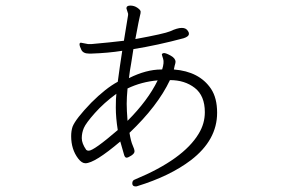

<svg xmlns="http://www.w3.org/2000/svg" viewBox="-20 -580 1040 688"><path d="M439 -531 433 -550Q433 -560 447 -560Q461 -560 472.5 -552Q484 -544 484 -538Q484 -532 481.5 -523.5Q479 -515 465 -440Q569 -459 590 -468Q641 -492 654 -468Q657 -464 657 -459Q657 -449 638 -443Q545 -418 458 -404L450 -353Q445 -326 442 -300Q504 -331 558 -331H561Q569 -356 564.5 -369.5Q560 -383 560 -385.5Q560 -388 567 -390Q575 -390 592 -380.5Q609 -371 609 -358Q609 -355 608 -352Q607 -349 606 -345L603 -331Q694 -324 736 -262Q758 -229 758 -176Q758 -78 664 -6Q589 51 472 87Q470 88 466 88Q454 88 454 77Q454 66 464 63Q637 -9 692 -101Q714 -137 714 -178Q714 -237 678 -265Q642 -293 589 -293Q545 -200 444 -104Q449 -73 455.5 -59Q462 -45 462 -37.5Q462 -30 450.5 -22.5Q439 -15 433.5 -15Q428 -15 425 -24Q422 -33 411 -73Q319 5 286 5Q273 5 260 -12Q235 -45 235 -92Q235 -111 240 -126Q251 -154 307 -212Q359 -264 402 -287Q405 -312 409.5 -341.5Q414 -371 418 -398Q368 -390 308 -388H299Q278 -388 271.5 -401.5Q265 -415 265 -421Q265 -427 270 -427L296 -422H307Q375 -428 424 -434L439 -526ZM545 -292Q487 -287 437 -263Q434 -230 434 -208Q434 -186 437 -147Q510 -220 545 -292ZM402 -114Q395 -158 395 -194Q395 -230 397 -244Q352 -211 320 -175Q288 -139 280.5 -121.5Q273 -104 273 -85Q273 -66 289 -43Q292 -40 298 -40Q316 -40 402 -114Z"/></svg>

Font: LXGW WenKai Lite Light
Style: Regular
Weight: 300
Designer: LXGW / Fontworks Inc.
Foundry: LXGW / Fontworks Inc.
Version: Version 1.511; March 25, 2025